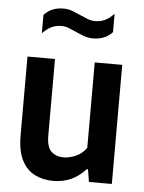

<svg xmlns="http://www.w3.org/2000/svg" viewBox="-55 -822 659 876"><g transform="rotate(5 274.5 -384.0)"><path d="M221.5 9.5Q174 9.5 136.5 -9.5Q99 -28.5 77.2 -71.2Q55.5 -114 55.5 -186V-545.5H181.5V-194.5Q181.5 -142 203.2 -121.8Q225 -101.5 259.5 -101.5Q285 -101.5 314.5 -114Q344 -126.5 363.5 -154.5V-545.5H489.5V0H384.5L375.5 -57H369.5Q310 9.5 221.5 9.5ZM346 -654Q323.5 -654 303.5 -661.5Q283.5 -669 265 -677.5Q247.5 -685.5 231.2 -691.8Q215 -698 198.5 -698Q172.5 -698 152 -688Q131.5 -678 111.5 -657V-741Q145 -778 200 -778Q222.5 -778 242.5 -770.2Q262.5 -762.5 281 -754Q298.5 -746.5 314.8 -740Q331 -733.5 347.5 -733.5Q373.5 -733.5 394 -743.5Q414.5 -753.5 434.5 -774.5V-690.5Q401 -654 346 -654Z"/></g></svg>

Font: Encode Sans SemiCondensed SemiCondensed SemiBold
Style: Regular
Weight: 600
Width: 4
Designer: Multiple Designers
Foundry: Impallari Type
Version: Version 3.000; ttfautohint (v1.8.3) -l 8 -r 50 -G 200 -x 14 